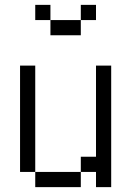

<svg xmlns="http://www.w3.org/2000/svg" viewBox="-20 -770 540 790"><path d="M375 -687.5V-750H312.5V-687.5H187.5V-625H312.5V-687.5ZM125 -62.5V0H312.5V-62.5ZM125 -62.5V-500H62.5V-62.5ZM375 -62.5V0H437.5Q437.5 0 437.5 -500H375Q375 -500 375 -125H312.5V-62.5ZM187.5 -687.5V-750H125V-687.5Z"/></svg>

Font: CalcUnifontExMono
Style: Regular
Weight: 500
Version: Version 15.0.06